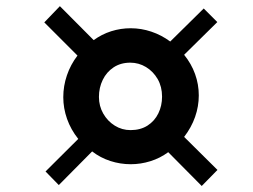

<svg xmlns="http://www.w3.org/2000/svg" viewBox="-20 -674 820 622"><path d="M127.5 -118.5 233.5 -224Q209.5 -254 197.2 -288.8Q185 -323.5 185 -359Q185 -395.5 196.8 -430Q208.5 -464.5 231 -494L123.5 -601.5L174 -654L283.5 -544Q309.5 -563 340.2 -572.8Q371 -582.5 403.5 -582.5Q437.5 -582.5 470.2 -571.5Q503 -560.5 531.5 -539.5L640 -646.5L684 -602.5L576.5 -496.5Q600 -467.5 612 -434Q624 -400.5 624 -365Q624 -329.5 612 -295.2Q600 -261 576.5 -230.5L684.5 -123.5L633.5 -71.5L525 -181Q498.5 -161.5 467.2 -151.8Q436 -142 403.5 -142Q369.5 -142 337.2 -152.5Q305 -163 278.5 -183.5L170.5 -74.5ZM300.5 -360Q300.5 -330.5 314.5 -306Q328.5 -281.5 351.8 -267Q375 -252.5 403 -252.5Q435 -252.5 458 -267.2Q481 -282 493 -306.8Q505 -331.5 505 -361Q505 -393 490.8 -417.8Q476.5 -442.5 453 -456.8Q429.5 -471 402 -471Q371 -471 348 -455.8Q325 -440.5 312.8 -415.2Q300.5 -390 300.5 -360Z"/></svg>

Font: Merriweather 96pt Black
Style: Italic
Weight: 900
Italic angle: -7.8°
Version: Version 2.101